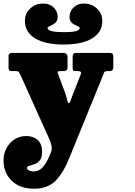

<svg xmlns="http://www.w3.org/2000/svg" viewBox="-46 -826 780 1110"><path d="M439 -805.5Q484.5 -805.5 515 -776.2Q545.5 -747 545.5 -705.5Q545.5 -640 486.8 -604.2Q428 -568.5 322 -568.5Q215.5 -568.5 156.8 -604.2Q98 -640 98 -706.5Q98 -747.5 128.5 -776.5Q159 -805.5 204.5 -805.5Q242 -805.5 264.8 -782.5Q287.5 -759.5 287.5 -728Q287.5 -709.5 278.8 -699.2Q270 -689 258.2 -683.2Q246.5 -677.5 237.8 -673.5Q229 -669.5 229 -663.5Q229 -640 326 -640Q414.5 -640 414.5 -663.5Q414.5 -669.5 405.8 -673.5Q397 -677.5 385.2 -683Q373.5 -688.5 364.8 -699Q356 -709.5 356 -728Q356 -759.5 378.8 -782.5Q401.5 -805.5 439 -805.5ZM-25.5 101Q-25.5 63 -8.8 31Q8 -1 37.8 -20.2Q67.5 -39.5 105.5 -39.5Q146.5 -39.5 172 -16.5Q197.5 6.5 197.5 52Q197.5 85 184.2 101Q171 117 153.5 123.2Q136 129.5 123 133Q110 136.5 110 144Q110 154.5 122.2 159.8Q134.5 165 150 165Q175.5 165 197.2 144.8Q219 124.5 239 77.5L249 53.5Q255.5 37.5 252 18.5Q248.5 -0.5 242 -15.5L74 -389Q66 -405 62.8 -410Q59.5 -415 44.5 -415H26Q14.5 -415 9 -418.2Q3.5 -421.5 3.5 -432V-505Q3.5 -512 9 -516Q14.5 -520 22 -520H321Q344.5 -520 344.5 -495V-442.5Q344.5 -427.5 340 -421.2Q335.5 -415 323 -415H304Q292 -415 288.8 -411.8Q285.5 -408.5 289 -400L329 -293.5Q338 -268.5 342 -249Q346 -229.5 351 -229.5Q356.5 -229.5 360.8 -241Q365 -252.5 371.5 -270.5L421.5 -398Q424 -407.5 420 -411.2Q416 -415 402 -415H390.5Q379.5 -415 376.8 -419Q374 -423 374 -433V-495Q374 -508 378 -514Q382 -520 394.5 -520H588.5Q609 -520 609 -503V-440Q609 -415 588.5 -415H575.5Q558 -415 555 -405.2Q552 -395.5 547 -384L361 72Q323.5 169.5 277.2 217.2Q231 265 150 265Q69.5 265 22 219.2Q-25.5 173.5 -25.5 101Z"/></svg>

Font: Besley* Narrow Fatface
Style: Regular
Weight: 900
Width: 4
Designer: Owen Earl
Foundry: indestructible type*
Version: Version 3.000; ttfautohint (v1.8.3)